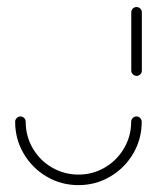

<svg xmlns="http://www.w3.org/2000/svg" viewBox="-20 -539 463 559"><path d="M377.4 -200Q383.7 -200 388.1 -195.4Q392.6 -190.7 392.6 -184.4Q392.6 -134.1 367.8 -91.9Q343 -49.6 300.7 -24.8Q258.5 0 208.5 0Q158.1 0 115.9 -24.8Q73.7 -49.6 48.9 -91.9Q24.1 -134.1 24.1 -184.4Q24.1 -190.7 28.7 -195.4Q33.3 -200 39.6 -200Q45.9 -200 50.4 -195.4Q54.8 -190.7 54.8 -184.4Q54.8 -142.6 75.4 -107.2Q95.9 -71.9 131.3 -51.3Q166.7 -30.7 208.5 -30.7Q250 -30.7 285.2 -51.3Q320.4 -71.9 341.1 -107.2Q361.9 -142.6 361.9 -184.4Q361.9 -190.7 366.5 -195.4Q371.1 -200 377.4 -200ZM377.8 -318.1Q371.5 -318.1 366.9 -322.6Q362.2 -327 362.2 -333.3V-503.3Q362.2 -509.6 366.7 -514.1Q371.1 -518.5 377.4 -518.5Q383.7 -518.5 388.3 -514.1Q393 -509.6 393 -503.3V-333.3Q393 -327 388.5 -322.6Q384.1 -318.1 377.8 -318.1Z"/></svg>

Font: 26F Galaxy Sans Ultra Light
Style: Regular
Weight: 200
Designer: C₂₉H₂₅N₃O₅
Version: Version 1.100